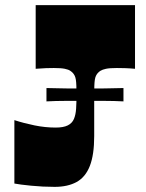

<svg xmlns="http://www.w3.org/2000/svg" viewBox="-20 -720 570 748"><path d="M36 -5V-252Q73 -240 114.5 -231.5Q156 -223 197 -223Q227 -223 244 -231.5Q261 -240 268 -256.5Q275 -273 276.5 -296.5Q278 -320 278 -350Q278 -371 277.5 -385.5Q277 -400 275.5 -409.5Q274 -419 271 -425Q268 -431 264 -435.5Q260 -440 254 -444Q247 -449 232.5 -452Q218 -455 190 -455Q177 -455 159.5 -454.5Q142 -454 119 -452V-700H506V-452Q484 -454 466.5 -454.5Q449 -455 435 -455Q407 -455 393 -452Q379 -449 371 -444Q365 -440 361 -435.5Q357 -431 354 -425Q351 -419 349.5 -409.5Q348 -400 347.5 -385.5Q347 -371 347 -350V-190Q347 -117 330 -73.5Q313 -30 278.5 -11Q244 8 193 8Q147 8 101.5 3.5Q56 -1 36 -5ZM161 -325V-377Q199 -376 236.5 -375.5Q274 -375 311 -375Q349 -375 386.5 -375.5Q424 -376 461 -377V-325Q424 -327 386.5 -327Q349 -327 311 -327Q274 -327 236 -327Q198 -327 161 -325Z"/></svg>

Font: Ojuju ExtraBold
Style: Regular
Weight: 800
Designer: Chisaokwu Joboson, Mirko Velimirovic
Foundry: Udi Foundry
Version: Version 1.000